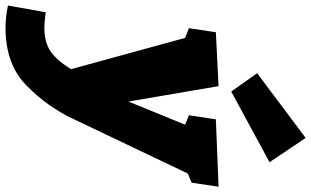

<svg xmlns="http://www.w3.org/2000/svg" viewBox="-300 -668 1153 712"><g transform="rotate(90 277.0 -311.5)"><path d="M613 -545 598 -445 564 -431 361 -5Q317 89 238 167Q159 245 24 245Q-17 245 -59 236L-34 96Q3 101 24 101Q76 101 109.5 79Q143 57 177 2L61 -421L25 -435L40 -535L240 -545L297 -211L383 -421L348 -435L363 -535ZM522 -734 260 -592 192 -688 432 -868Z"/></g></svg>

Font: Bitter Pro Black
Style: Italic
Weight: 900
Italic angle: -9°
Designer: Sol Matas, and Bitter project Authors
Foundry: Sol Matas
Version: Version 1.010